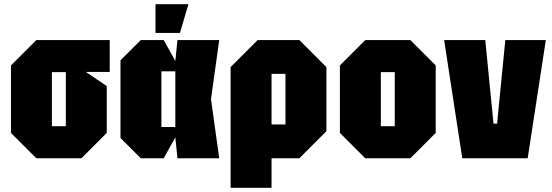

<svg xmlns="http://www.w3.org/2000/svg" viewBox="-20 -750 2615 910"><path d="M32 -120V-440L152 -560H500V-409H387L486 -342V-120L366 0H152ZM226 -152H292V-408H226Z M647 0 551 -96V-464L647 -560H756L811 -461L821 -560H1019L980 -280L1019 0H821L811 -99L756 0ZM745 -148H811V-412H745ZM717 -594V-730H873L833 -594Z M1073 140V-432L1201 -560H1399L1527 -432V-128L1399 0H1267V140ZM1333 -400H1267V-160H1333Z M1591 -120V-440L1711 -560H1925L2045 -440V-120L1925 0H1711ZM1785 -152H1851V-408H1785Z M2171 0 2085 -560H2280L2319 -164H2336L2375 -560H2567L2481 0Z"/></svg>

Font: Tektur Condensed ExtraBold
Style: Regular
Weight: 800
Width: 3
Designer: Adam Jagosz
Foundry: Adam Jagosz
Version: Version 1.005;gftools[0.9.30]